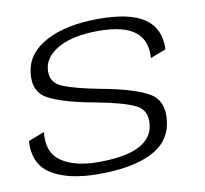

<svg xmlns="http://www.w3.org/2000/svg" viewBox="-70 -670 804 752"><g transform="rotate(-10 332.0 -294.5)"><path d="M265.5 4.5Q144.5 4.5 77.8 -37Q11 -78.5 17 -170.5L81 -195Q71.5 -115 124 -78.5Q176.5 -42 271 -42Q377.5 -42 432.2 -69.5Q487 -97 493.5 -149.5Q501.5 -209 454.2 -231.5Q407 -254 300.5 -274Q174.5 -296.5 116.8 -327.2Q59 -358 70.5 -436.5Q81 -511 161 -552.8Q241 -594.5 367.5 -594.5Q493.5 -594.5 551.2 -554.2Q609 -514 606 -431.5L544 -407.5Q549.5 -477.5 504.5 -512.8Q459.5 -548 359 -548Q260 -548 202.5 -516.8Q145 -485.5 139 -437.5Q132 -382 181.5 -361.8Q231 -341.5 332 -322.5Q461.5 -298.5 517.5 -265.8Q573.5 -233 562.5 -152Q552 -72 475.2 -33.8Q398.5 4.5 265.5 4.5Z"/></g></svg>

Font: Anybody ExtraExpanded Light
Style: Italic
Weight: 300
Width: 8
Italic angle: -10°
Designer: Tyler Finck
Foundry: Etcetera Type Company
Version: Version 1.010; ttfautohint (v1.8.3) -l 8 -r 50 -G 200 -x 14 